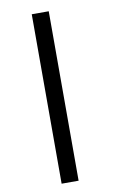

<svg xmlns="http://www.w3.org/2000/svg" viewBox="-118 -951 836 1280"><g transform="rotate(-10 300.0 -310.5)"><path d="M306.5 -883.5V263.5H191.5V-883.5Z"/></g></svg>

Font: JuliaMono
Style: Bold Italic
Weight: 700
Italic angle: -9°
Monospace: yes
Designer: cormullion
Foundry: corm
Version: Version 0.057; ttfautohint (v1.8.4)